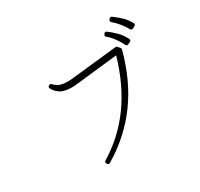

<svg xmlns="http://www.w3.org/2000/svg" viewBox="-172 -1086 1345 1289"><g transform="rotate(-30 500.0 -441.0)"><path d="M911 -722Q915 -722 917 -723L934 -732Q938 -734 942 -740Q943 -745 941 -751Q921 -787 898 -810Q875 -833 836 -862Q831 -865 827 -865Q820 -865 817 -860L811 -854Q808 -850 808 -844Q808 -839 813 -834Q869 -785 898 -729Q903 -722 911 -722ZM831 -646Q833 -646 834 -646.5Q835 -647 836 -647L854 -655Q860 -657 862 -663Q864 -666 862 -674Q842 -715 811.5 -745Q781 -775 755 -793Q752 -796 747 -796Q746 -796 745.5 -796Q745 -796 744 -796Q738 -794 735 -790L732 -784Q724 -774 735 -765Q757 -748 780 -717.5Q803 -687 818 -654Q823 -646 831 -646ZM325 -17Q328 -17 332 -19Q505 -122 617 -276Q729 -430 784 -639Q785 -646 781 -652L766 -669Q762 -674 755 -674Q755 -674 754.5 -674Q754 -674 754 -674L390 -635Q382 -634 376 -634Q370 -634 365 -634H363Q315 -634 292 -647Q269 -660 259 -673Q254 -678 248 -678Q247 -678 243 -676L239 -675Q233 -671 232 -666Q229 -662 233 -655Q241 -638 253 -626Q265 -614 278 -605Q310 -586 363 -586Q370 -586 378 -586Q386 -586 394 -587L730 -624Q673 -426 570 -283.5Q467 -141 315 -48Q310 -45 308 -39Q306 -34 310 -29L313 -23Q317 -17 325 -17Z"/></g></svg>

Font: Kokoro
Style: Regular
Weight: 400
Version: Version 1.00